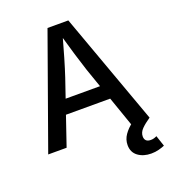

<svg xmlns="http://www.w3.org/2000/svg" viewBox="-165 -846 1034 1173"><g transform="rotate(-20 352.0 -259.0)"><path d="M21 0 281.2 -727.5H416.5L679.7 0H560.1L418.5 -405.8Q401.9 -456.1 382.1 -521.7Q362.3 -587.4 335.9 -680.7H360.4Q334.5 -586.9 314.9 -520.5Q295.4 -454.1 279.3 -405.8L140.6 0ZM163.1 -190.9V-283.7H538.1V-190.9ZM615.7 210.4Q564.9 210.4 530.5 185.1Q496.1 159.7 496.1 112.8Q496.1 76.7 517.1 46.4Q538.1 16.1 572.3 -9.3L680.2 0Q643.6 24.9 622.3 46.6Q601.1 68.4 601.1 94.7Q601.1 111.8 610.8 121.6Q620.6 131.3 640.6 131.3Q651.9 131.3 661.9 128.4Q671.9 125.5 680.2 121.1L703.6 191.4Q688 198.2 665 204.3Q642.1 210.4 615.7 210.4Z"/></g></svg>

Font: Inter 18pt Medium
Style: Regular
Weight: 500
Designer: Rasmus Andersson
Foundry: rsms
Version: Version 4.001;git-66647c0bb